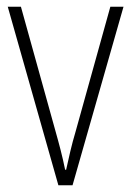

<svg xmlns="http://www.w3.org/2000/svg" viewBox="-20 -549 390 569"><path d="M153 0H195L346 -529H307L204 -159C192 -119 184 -82 176 -46H173C165 -86 155 -123 144 -162L42 -529H3Z"/></svg>

Font: Noto Sans Hebrew Condensed ExtraLight
Style: Regular
Weight: 200
Width: 3
Designer: Monotype Design Team
Foundry: Monotype Imaging Inc.
Version: Version 2.004